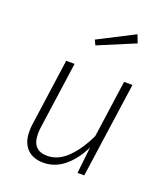

<svg xmlns="http://www.w3.org/2000/svg" viewBox="-143 -877 863 988"><g transform="rotate(20 288.5 -382.5)"><path d="M87 -116Q87 -139 89 -151L141 -522H187L135 -152Q133 -140 133 -119Q133 -29 216 -29Q275 -29 325 -78Q375 -127 414 -209L458 -522H504L430 0H393L409 -145Q374 -73 323 -31Q272 11 209 11Q151 11 119 -22.5Q87 -56 87 -116ZM439 -776 456 -732 255 -648 242 -675Z"/></g></svg>

Font: Fira Sans ExtraLight
Style: Italic
Weight: 275
Italic angle: -8°
Designer: Carrois Corporate & Edenspiekermann AG
Foundry: Carrois Corporate GbR & Edenspiekermann AG
Version: Version 4.203